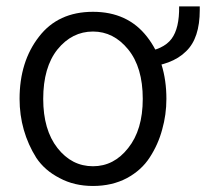

<svg xmlns="http://www.w3.org/2000/svg" viewBox="-20 -581 663 618"><path d="M119.1 -262.7Q119.1 -163.1 165 -104.5Q210.9 -45.9 279.3 -45.9Q346.7 -45.9 392.6 -104.5Q439.5 -163.1 439.5 -262.7Q439.5 -364.3 392.6 -421.9Q345.7 -479.5 279.3 -479.5Q211.9 -479.5 165 -421.9Q119.1 -364.3 119.1 -262.7ZM43 -262.7Q43 -382.8 105.5 -462.9Q167 -543 279.3 -543Q390.6 -543 453.1 -462.9Q515.6 -382.8 515.6 -262.7Q515.6 -211.9 502 -164.1Q489.3 -116.2 461.9 -74.2Q435.5 -33.2 388.7 -7.8Q340.8 17.6 279.3 17.6Q218.8 17.6 171.9 -7.8Q124 -32.2 96.7 -73.2Q70.3 -115.2 56.6 -163.1Q43 -210.9 43 -262.7ZM440.4 -364.3Q440.4 -376 440.4 -413.1Q505.9 -420.9 532.2 -456.1Q557.6 -490.2 556.6 -560.5Q579.1 -560.5 623 -560.5Q623 -554.7 623 -548.8Q623 -458 579.1 -416Q533.2 -370.1 440.4 -364.3Z"/></svg>

Font: Gothic A1
Style: Regular
Weight: 400
Designer: HanYang I&C Co.,Ltd.
Version: Version 2.50